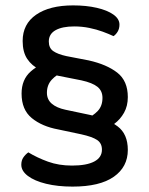

<svg xmlns="http://www.w3.org/2000/svg" viewBox="-20 -642 552 712"><path d="M454 -86Q454 -23 402 13.5Q350 50 249 50Q194 50 151 39.5Q108 29 83.5 10.5Q59 -8 59 -31Q59 -47 66.5 -58Q74 -69 85 -77Q118 -57 158 -42.5Q198 -28 247 -28Q301 -28 329.5 -43Q358 -58 358 -87Q358 -111 340 -123Q322 -135 281 -144L196 -162Q136 -173 98 -204Q60 -235 60 -295Q60 -347 94 -377Q128 -407 176 -417L217 -376Q190 -366 172 -346.5Q154 -327 154 -298Q154 -273 172 -257.5Q190 -242 223 -235L313 -216Q378 -202 416 -173.5Q454 -145 454 -86ZM454 -282Q454 -249 440 -224Q426 -199 403.5 -182.5Q381 -166 357 -157L296 -199Q325 -212 342.5 -230.5Q360 -249 360 -279Q360 -305 341.5 -320Q323 -335 282 -344L196 -361Q158 -369 128 -383.5Q98 -398 81 -423.5Q64 -449 64 -490Q64 -553 114 -587.5Q164 -622 251 -622Q300 -622 339 -613Q378 -604 400.5 -588Q423 -572 423 -551Q423 -536 416.5 -525Q410 -514 401 -508Q384 -516 361 -524.5Q338 -533 311 -538.5Q284 -544 255 -544Q211 -544 186 -530Q161 -516 161 -488Q161 -464 177.5 -452.5Q194 -441 226 -434L309 -418Q376 -403 415 -372.5Q454 -342 454 -282Z"/></svg>

Font: Baloo Tamma 2 Medium
Style: Regular
Weight: 500
Designer: Divya Kowshik, Shuchita Grover and Ek Type
Foundry: Ek Type
Version: Version 1.700